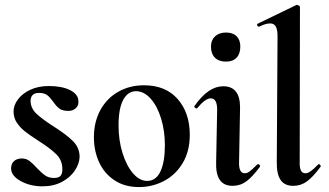

<svg xmlns="http://www.w3.org/2000/svg" viewBox="-20 -745 1333 779"><path d="M25 -61Q25 -81 37 -91.5Q49 -102 68 -102Q86 -102 99 -92.5Q112 -83 129 -64Q149 -43 163.5 -33Q178 -23 199 -23Q218 -23 225.5 -31.5Q233 -40 233 -59Q233 -95 208 -119.5Q183 -144 134 -175Q100 -197 81 -212Q62 -227 48.5 -247Q35 -267 35 -293Q35 -318 53 -342Q71 -366 103.5 -381Q136 -396 178 -396Q231 -396 264 -379.5Q297 -363 298 -336Q300 -317 287.5 -306Q275 -295 258 -295Q234 -295 221.5 -304Q209 -313 196 -332Q183 -350 171.5 -359Q160 -368 138 -368Q120 -368 112 -359Q104 -350 104 -337Q104 -306 128 -283.5Q152 -261 199 -231Q251 -198 277 -171.5Q303 -145 303 -108Q302 -81 284 -53.5Q266 -26 232 -7.5Q198 11 152 11Q103 11 64.5 -10Q26 -31 25 -61Z M361 -188Q361 -250 387 -298Q413 -346 459.5 -372.5Q506 -399 564 -399Q652 -399 701 -343Q750 -287 750 -198Q750 -131 721 -83Q692 -35 645 -10.5Q598 14 544 14Q486 14 444.5 -13.5Q403 -41 382 -87Q361 -133 361 -188ZM649 -156Q649 -214 633.5 -264.5Q618 -315 591 -345Q564 -375 532 -375Q499 -375 480 -340Q461 -305 461 -236Q461 -176 477 -124.5Q493 -73 519.5 -42Q546 -11 577 -11Q613 -11 631 -49.5Q649 -88 649 -156Z M857 -89 861 -297Q862 -346 835 -346Q813 -346 780 -306Q779 -305 777 -305Q774 -305 770.5 -308.5Q767 -312 769 -315Q799 -357 827.5 -376Q856 -395 886 -395Q954 -395 954 -309L950 -89Q948 -42 973 -42Q983 -42 993.5 -50Q1004 -58 1023 -77Q1025 -79 1027 -79Q1031 -79 1033.5 -75.5Q1036 -72 1035 -69Q1005 -28 980 -9.5Q955 9 924 9Q888 9 871.5 -15.5Q855 -40 857 -89ZM836 -556Q836 -582 852.5 -597.5Q869 -613 897 -613Q925 -613 940 -598Q955 -583 955 -556Q955 -527 940 -511Q925 -495 897 -495Q868 -495 852 -511Q836 -527 836 -556Z M1103 -89 1106 -589Q1107 -621 1100 -635.5Q1093 -650 1076 -650Q1058 -650 1032 -637H1030Q1025 -637 1023.5 -642.5Q1022 -648 1026 -649L1183 -725H1185Q1189 -725 1193 -722Q1197 -719 1197 -717L1196 -89Q1194 -42 1219 -42Q1229 -42 1241.5 -51Q1254 -60 1270 -77Q1272 -79 1274 -79Q1277 -79 1279.5 -75.5Q1282 -72 1281 -69Q1251 -28 1226 -9.5Q1201 9 1170 9Q1134 9 1118 -15.5Q1102 -40 1103 -89Z"/></svg>

Font: Cormorant Upright
Style: Bold
Weight: 700
Designer: Christian Thalmann (Catharsis Fonts)
Foundry: Catharsis Fonts
Version: Version 3.302